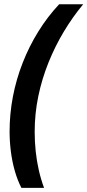

<svg xmlns="http://www.w3.org/2000/svg" viewBox="-20 -741 418 919"><path d="M82.5 158.2Q63.5 121.6 50.8 76.9Q38.1 32.2 32 -16.1Q25.9 -64.5 25.9 -111.3Q25.9 -195.3 41.7 -278.3Q57.6 -361.3 88.4 -439.9Q119.1 -518.6 163.1 -589.6Q207 -660.6 263.2 -720.7H378.4Q328.1 -660.6 285.9 -590.3Q243.7 -520 212.2 -441.9Q180.7 -363.8 163.3 -280.3Q146 -196.8 146 -109.9Q146 -62.5 150.9 -16.4Q155.8 29.8 165.8 73.7Q175.8 117.7 190.9 158.2Z"/></svg>

Font: Open Sans SemiCondensed
Style: Bold Italic
Weight: 700
Width: 4
Italic angle: -12°
Designer: Monotype Design Team
Foundry: Monotype Imaging Inc.
Version: Version 3.003